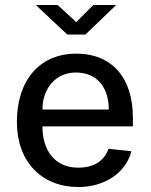

<svg xmlns="http://www.w3.org/2000/svg" viewBox="-20 -743 609 773"><path d="M356 -723 287 -654 212 -723H124L251 -604H324L448 -723ZM151 -234H515V-270C515 -426 434 -527 287 -527C136 -527 48 -415 48 -253C48 -89 150 10 296 10C397 10 486 -44 509 -134L417 -144C398 -93 357 -68 294 -68C200 -68 150 -140 151 -234ZM151 -302C150 -375 195 -451 286 -451C375 -451 418 -386 418 -302Z"/></svg>

Font: United Sans Medium
Style: Regular
Weight: 500
Designer: Pablo Impallari, Rodrigo Fuenzalida (Modified by Dan O. Williams)
Version: Version 1.000;PS 001.000;hotconv 1.0.88;makeotf.lib2.5.64775